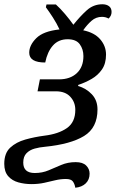

<svg xmlns="http://www.w3.org/2000/svg" viewBox="-62 -681 543 900"><path d="M291 199Q288 181 279.5 169.5Q271 158 247 158Q222 158 197 164Q172 170 145 176Q118 182 85 182Q54 182 24.5 174Q-5 166 -23.5 145Q-42 124 -42 87Q-42 37 -14 11Q14 -15 57 -27Q100 -39 146 -45Q212 -53 251.5 -80.5Q291 -108 291 -166Q291 -202 267.5 -227.5Q244 -253 200 -253H114L125 -309H214Q267 -309 298 -338Q329 -367 329 -418Q329 -450 312 -473.5Q295 -497 255 -497Q212 -497 186 -467.5Q160 -438 150 -388Q75 -388 75 -434Q75 -469 108 -502Q141 -535 217 -543Q204 -571 186 -599Q168 -627 153 -647L156 -660H200Q221 -641 243 -615Q265 -589 282 -565Q313 -604 344.5 -632.5Q376 -661 418 -661Q437 -661 449 -652Q461 -643 461 -625Q461 -607 447 -594Q433 -602 416 -602Q388 -602 367 -583.5Q346 -565 328 -539Q381 -528 408 -496.5Q435 -465 435 -425Q435 -383 416 -355.5Q397 -328 367.5 -311Q338 -294 305 -283L304 -278Q342 -267 368.5 -239Q395 -211 395 -168Q395 -82 332 -43.5Q269 -5 149 7Q124 9 100.5 15.5Q77 22 62 37.5Q47 53 47 81Q47 130 101 130Q136 130 165.5 117.5Q195 105 225.5 92Q256 79 293 79Q326 79 342 95Q358 111 358 133Q358 161 340 178.5Q322 196 291 199Z"/></svg>

Font: Noto Serif SemiCondensed Medium
Style: Italic
Weight: 500
Width: 4
Italic angle: -12°
Designer: Monotype Design Team
Foundry: Monotype Imaging Inc.
Version: Version 2.013